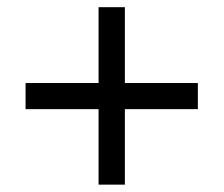

<svg xmlns="http://www.w3.org/2000/svg" viewBox="-20 -605 612 524"><path d="M320.8 -378.4H520V-307.1H320.8V-101.1H249V-307.1H49.8V-378.4H249V-585.4H320.8Z"/></svg>

Font: Noto Sans Kannada
Style: Regular
Weight: 400
Designer: Monotype Design team
Foundry: Monotype Imaging Inc.
Version: Version 1.00